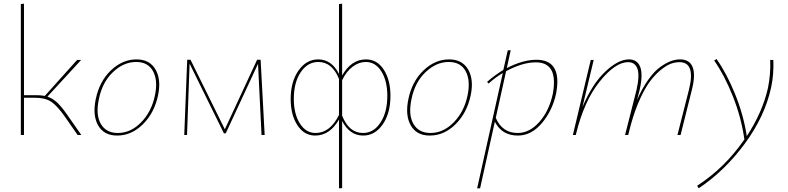

<svg xmlns="http://www.w3.org/2000/svg" viewBox="-20 -732 4271 1041"><path d="M347 -106 421 0H401L332 -99Q290 -159 257.5 -180.5Q225 -202 171 -202H110V0H93V-710L110 -712V-216H174Q203 -216 223 -212L398 -407H420L237 -208Q267 -198 291.5 -174.5Q316 -151 347 -106Z M615 3Q544 3 512.5 -51.5Q481 -106 499 -194Q519 -291 581.5 -350.5Q644 -410 720 -410Q791 -410 823 -355.5Q855 -301 837 -215Q817 -120 755 -58.5Q693 3 615 3ZM619 -11Q689 -11 745.5 -69Q802 -127 820 -215Q837 -295 810 -345.5Q783 -396 718 -396Q650 -396 592 -340.5Q534 -285 516 -194Q498 -110 526.5 -60.5Q555 -11 619 -11Z M1415 0H1398L1379 -386L1204 -9H1194L1008 -387L994 0H979L995 -408H1013L1199 -31L1374 -408H1393Z M1964 -410Q2025 -410 2061 -354Q2097 -298 2097 -212Q2097 -118 2055 -57.5Q2013 3 1949 3Q1876 3 1835 -76V288L1818 289V-84Q1768 3 1689 3Q1629 3 1592.5 -53Q1556 -109 1556 -195Q1556 -289 1598.5 -349.5Q1641 -410 1705 -410Q1778 -410 1818 -331V-710L1835 -712V-323Q1885 -410 1964 -410ZM1691 -11Q1770 -11 1818 -109V-304Q1781 -396 1706 -396Q1648 -396 1610.5 -340.5Q1573 -285 1573 -196Q1573 -115 1605.5 -63Q1638 -11 1691 -11ZM1948 -11Q2006 -11 2043 -67.5Q2080 -124 2080 -212Q2080 -293 2048 -344.5Q2016 -396 1963 -396Q1926 -396 1892 -370.5Q1858 -345 1835 -297V-105Q1872 -11 1948 -11Z M2310 3Q2239 3 2207.5 -51.5Q2176 -106 2194 -194Q2214 -291 2276.5 -350.5Q2339 -410 2415 -410Q2486 -410 2518 -355.5Q2550 -301 2532 -215Q2512 -120 2450 -58.5Q2388 3 2310 3ZM2314 -11Q2384 -11 2440.5 -69Q2497 -127 2515 -215Q2532 -295 2505 -345.5Q2478 -396 2413 -396Q2345 -396 2287 -340.5Q2229 -285 2211 -194Q2193 -110 2221.5 -60.5Q2250 -11 2314 -11Z M2888 -408Q3030 -408 2995 -224Q2975 -132 2918 -64.5Q2861 3 2788 3Q2701 3 2663 -72L2583 289H2567L2706 -336Q2664 -311 2629 -279L2621 -288Q2663 -325 2709 -353L2733 -459L2749 -460L2728 -363Q2816 -408 2888 -408ZM2977 -222Q3009 -394 2885 -394Q2813 -394 2724 -346L2668 -93Q2703 -11 2787 -11Q2851 -11 2904 -70.5Q2957 -130 2977 -222Z M3667 -410Q3719 -410 3735.5 -368Q3752 -326 3731 -244L3670 0H3653L3715 -244Q3753 -395 3664 -395Q3642 -395 3619 -387Q3596 -379 3566 -355.5Q3536 -332 3508 -296Q3480 -260 3451.5 -198.5Q3423 -137 3401 -58L3386 0H3369L3431 -244Q3449 -324 3436 -359.5Q3423 -395 3385 -395Q3316 -395 3231.5 -290Q3147 -185 3103 -5L3102 0H3086L3183 -407H3199L3138 -152Q3191 -277 3261.5 -343.5Q3332 -410 3390 -410Q3435 -410 3451 -369.5Q3467 -329 3448 -244L3434 -190Q3462 -254 3495 -300Q3528 -346 3559.5 -368.5Q3591 -391 3617 -400.5Q3643 -410 3667 -410Z M4173 -407Q4176 -327 4161 -258Q4127 -101 4018.5 46.5Q3910 194 3768 289L3760 275Q3910 178 4016 24Q3999 -96 3953 -211Q3907 -326 3852 -404L3865 -412Q3920 -334 3965.5 -222Q4011 -110 4029 6Q4115 -125 4144 -256Q4159 -331 4156 -407Z"/></svg>

Font: EauTestInfant Thin
Style: Italic
Weight: 250
Italic angle: -12°
Designer: Christian Thalmann (Catharsis Fonts)
Version: Version 0.001;PS 000.001;hotconv 1.0.88;makeotf.lib2.5.64775